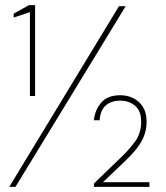

<svg xmlns="http://www.w3.org/2000/svg" viewBox="-20 -724 642 744"><path d="M96 -352V-677L33 -656V-671L92 -704H116V-352ZM16 0 441 -700H467L40 0ZM344 0V-13L452 -117Q481 -145 504 -176.5Q527 -208 527 -253Q527 -294 503.5 -314Q480 -334 446 -334Q412 -334 390.5 -316Q369 -298 366 -258H344Q347 -296 371.5 -325.5Q396 -355 446 -355Q474 -355 497 -343.5Q520 -332 534 -309.5Q548 -287 548 -253Q548 -212 529 -177.5Q510 -143 467 -102L379 -18H559V0Z"/></svg>

Font: DM Sans 36pt Thin
Style: Regular
Weight: 250
Designer: Colophon Foundry, Jonny Pinhorn
Foundry: Colophon Foundry
Version: Version 4.004;gftools[0.9.30]